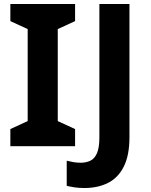

<svg xmlns="http://www.w3.org/2000/svg" viewBox="-20 -734 760 964"><path d="M357 0H32V-86L119 -126V-588L32 -628V-714H357V-628L270 -588V-126L357 -86ZM404 210Q375 210 353 206.5Q331 203 315 199V73Q331 77 348.5 80Q366 83 386 83Q412 83 433.5 73Q455 63 467 35Q479 7 479 -45V-714H630V-46Q630 46 601.5 102.5Q573 159 522 184.5Q471 210 404 210Z"/></svg>

Font: Noto Sans Bengali UI
Style: Bold
Weight: 700
Designer: Jelle Bosma - Monotype Design Team
Foundry: Monotype Imaging Inc.
Version: Version 2.003; ttfautohint (v1.8.4.7-5d5b)